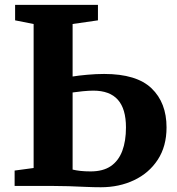

<svg xmlns="http://www.w3.org/2000/svg" viewBox="-20 -763 725 788"><path d="M394 5.5Q365 5.5 331.5 4Q298 2.5 262 1.2Q226 0 187.5 0H40V-63L118 -73.5V-664.5L42 -679.5V-743H382V-679.5L278 -664.5V-449Q302 -453 338 -456.2Q374 -459.5 407.5 -459.5Q540.5 -459.5 602 -400.5Q663.5 -341.5 663.5 -240Q663.5 -162.5 627.5 -107.5Q591.5 -52.5 530.2 -23.5Q469 5.5 394 5.5ZM352 -59.5Q403 -59.5 434.8 -81.2Q466.5 -103 481.8 -143.5Q497 -184 497 -240Q497 -316 463.8 -353.5Q430.5 -391 363 -391Q344.5 -391 319.2 -388.5Q294 -386 278 -383.5V-67Q292.5 -63.5 310.8 -61.5Q329 -59.5 352 -59.5Z"/></svg>

Font: Merriweather 20pt ExtraBold
Style: Regular
Weight: 800
Version: Version 2.100